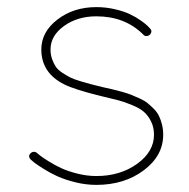

<svg xmlns="http://www.w3.org/2000/svg" viewBox="-20 -520 532 540"><path d="M251 0Q221.7 0 192.1 -7.3Q162.6 -14.6 142.1 -23.9Q121.6 -33.2 103.3 -44.7Q85 -56.2 77.1 -62.3Q69.3 -68.4 66.9 -70.8Q57.6 -80.1 65.9 -88.9Q69.8 -92.8 75 -93Q80.1 -93.3 84 -89.8Q85.9 -87.9 92.8 -82.5Q99.6 -77.1 116.2 -66.7Q132.8 -56.2 151.6 -47.4Q170.4 -38.6 197.5 -31.7Q224.6 -24.9 251 -24.9Q317.9 -24.9 365.5 -59.1Q413.1 -93.3 413.1 -141.1Q413.1 -162.6 404.5 -179.2Q396 -195.8 384.3 -205.8Q372.6 -215.8 350.6 -224.9Q328.6 -233.9 312.5 -238Q296.4 -242.2 267.6 -249Q264.6 -249.5 263.2 -250Q189.9 -268.1 160.6 -282.7Q96.2 -314.9 96.2 -380.9Q96.2 -430.2 141.6 -465.1Q187 -500 251 -500Q278.3 -500 304 -493.9Q329.6 -487.8 346.2 -479.7Q362.8 -471.7 376.2 -462.2Q389.6 -452.6 395 -447.3Q400.4 -441.9 401.9 -439.9Q410.2 -431.6 400.9 -421.9Q396.5 -418.5 391.1 -418.7Q385.7 -418.9 382.8 -422.9Q331.5 -474.1 251 -474.1Q197.8 -474.1 159.9 -446.8Q122.1 -419.4 122.1 -380.9Q122.1 -366.2 126.5 -353.8Q130.9 -341.3 137 -332.3Q143.1 -323.2 155.5 -315.2Q168 -307.1 177.5 -302.2Q187 -297.4 205.8 -291.7Q224.6 -286.1 235.6 -283.2Q246.6 -280.3 269 -274.9Q286.6 -271 296.1 -268.8Q305.7 -266.6 322.5 -262Q339.4 -257.3 348.9 -253.4Q358.4 -249.5 372.6 -243.2Q386.7 -236.8 394.8 -230.2Q402.8 -223.6 412.4 -214.1Q421.9 -204.6 427 -194.1Q432.1 -183.6 435.5 -170.2Q439 -156.7 439 -141.1Q439 -82 384.3 -41Q329.6 0 251 0Z"/></svg>

Font: Quicksand
Style: Light
Weight: 300
Designer: Andrew Paglinawan
Foundry: Andrew Paglinawan
Version: 1.002